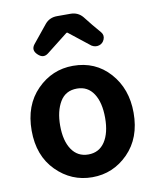

<svg xmlns="http://www.w3.org/2000/svg" viewBox="-93 -914 811 998"><g transform="rotate(-10 313.0 -415.0)"><path d="M313.5 -574.2Q431.6 -574.2 506.8 -490.2Q582 -406.2 582 -279.3Q582 -146.5 502.9 -66.4Q423.8 13.7 313.5 13.7Q203.1 13.7 123.5 -66.4Q43.9 -146.5 43.9 -279.3Q43.9 -413.1 123.5 -493.7Q203.1 -574.2 313.5 -574.2ZM313.5 -454.1Q252.9 -454.1 223.6 -404.8Q194.3 -355.5 194.3 -279.3Q194.3 -199.2 225.6 -152.8Q256.8 -106.4 313.5 -106.4Q370.1 -106.4 400.9 -152.8Q431.6 -199.2 431.6 -279.3Q431.6 -360.4 400.9 -407.2Q370.1 -454.1 313.5 -454.1ZM412.1 -813.5Q449.2 -765.6 488.3 -720.7Q502.9 -703.1 494.6 -682.1Q486.3 -661.1 466.3 -655.3Q446.3 -649.4 426.8 -661.1L315.4 -749H310.5L197.3 -660.2Q169.9 -638.7 142.6 -665Q114.3 -691.4 136.7 -719.7L212.9 -813.5Q237.3 -842.8 277.3 -842.8H347.7Q387.7 -842.8 412.1 -813.5Z"/></g></svg>

Font: GenSenMaruGothic TW TTF Bold
Style: Regular
Weight: 700
Version: Version 1.301